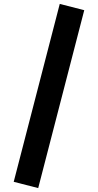

<svg xmlns="http://www.w3.org/2000/svg" viewBox="-20 -780 500 980"><path d="M285 -760 50 148 175 180 410 -728Z"/></svg>

Font: KT Kiyosuna Sans Bold
Style: Regular
Weight: 700
Designer: [Zen Kaku Gothic] Yoshimichi Ohira
Version: Version 1.010;Glyphs 3.1.2 (3151)